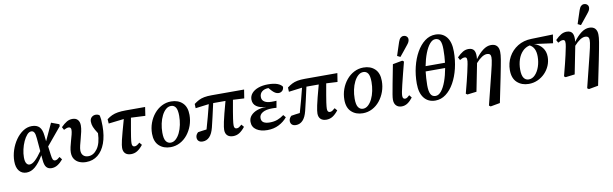

<svg xmlns="http://www.w3.org/2000/svg" viewBox="-55 -1401 7059 2212"><g transform="rotate(-10 3474.5 -295.0)"><path d="M147 -164Q147 -115 161.5 -93Q176 -71 198 -71Q228 -71 263.5 -103.5Q299 -136 345 -202L332 -353Q328 -404 316 -424Q304 -444 282 -444Q256 -444 232 -417Q208 -390 188.5 -347.5Q169 -305 158 -256.5Q147 -208 147 -164ZM148 14Q94 14 62 -25.5Q30 -65 30 -138Q30 -203 51 -267.5Q72 -332 109 -385Q146 -438 194.5 -470.5Q243 -503 298 -503Q357 -503 387 -471Q417 -439 424 -368L431 -302L524 -503L616 -469V-446L444 -239L457 -139Q462 -97 470.5 -82Q479 -67 497 -67Q510 -67 523 -75Q536 -83 552 -97L576 -65Q545 -28 512 -7Q479 14 441 14Q402 14 380.5 -11Q359 -36 354 -97L349 -153Q298 -68 250 -27Q202 14 148 14Z M845 14Q803 14 767.5 -0.5Q732 -15 710.5 -46Q689 -77 689 -124Q689 -153 697 -188.5Q705 -224 715.5 -260Q726 -296 734 -327.5Q742 -359 742 -381Q742 -414 713 -414Q701 -414 687.5 -409Q674 -404 657 -396L639 -430Q677 -468 707.5 -485.5Q738 -503 773 -503Q814 -503 835.5 -479Q857 -455 857 -412Q857 -380 848.5 -341Q840 -302 829 -262.5Q818 -223 809.5 -188Q801 -153 801 -130Q801 -91 822.5 -69.5Q844 -48 882 -48Q943 -48 987.5 -110Q1032 -172 1036 -290Q1003 -341 990.5 -372Q978 -403 978 -435Q978 -468 999 -486.5Q1020 -505 1050 -504Q1079 -502 1092 -486Q1097 -464 1099.5 -437Q1102 -410 1102 -362Q1102 -247 1071 -162.5Q1040 -78 982.5 -32Q925 14 845 14Z M1177 -378 1173 -429Q1203 -452 1233.5 -466Q1264 -480 1303.5 -486.5Q1343 -493 1397 -493H1623L1608 -392L1441 -400Q1426 -316 1417 -264Q1408 -212 1403.5 -182Q1399 -152 1397.5 -136Q1396 -120 1396 -108Q1396 -67 1426 -67Q1440 -67 1454 -75.5Q1468 -84 1486 -100L1511 -70Q1477 -27 1444 -6.5Q1411 14 1371 14Q1328 14 1304 -8.5Q1280 -31 1280 -74Q1280 -88 1283 -109Q1286 -130 1294 -165Q1302 -200 1317.5 -256.5Q1333 -313 1357 -399Z M1833 14Q1752 14 1700 -34Q1648 -82 1648 -175Q1648 -241 1669.5 -300Q1691 -359 1729 -405Q1767 -451 1818 -477.5Q1869 -504 1928 -504Q2010 -504 2060.5 -456Q2111 -408 2111 -315Q2111 -250 2090 -191Q2069 -132 2031.5 -85.5Q1994 -39 1943 -12.5Q1892 14 1833 14ZM1843 -37Q1876 -37 1903.5 -62Q1931 -87 1951 -128Q1971 -169 1981.5 -220.5Q1992 -272 1992 -324Q1992 -395 1972.5 -424Q1953 -453 1918 -453Q1885 -453 1857.5 -429Q1830 -405 1809.5 -364Q1789 -323 1778 -272Q1767 -221 1767 -167Q1767 -96 1788 -66.5Q1809 -37 1843 -37Z M2194 -378 2192 -428Q2221 -450 2249 -464.5Q2277 -479 2313.5 -486Q2350 -493 2402 -493H2781L2765 -392L2634 -399Q2619 -315 2610 -263Q2601 -211 2597 -181.5Q2593 -152 2591.5 -136Q2590 -120 2590 -108Q2590 -67 2620 -67Q2635 -67 2648.5 -75.5Q2662 -84 2680 -100L2705 -70Q2671 -27 2638 -6.5Q2605 14 2565 14Q2522 14 2498 -8.5Q2474 -31 2474 -74Q2474 -88 2477 -110Q2480 -132 2487.5 -168Q2495 -204 2509.5 -260.5Q2524 -317 2547 -401H2403Q2384 -315 2369.5 -252Q2355 -189 2340 -128Q2322 -55 2288.5 -20.5Q2255 14 2209 14Q2178 14 2161.5 -1.5Q2145 -17 2145 -44Q2145 -62 2153.5 -76.5Q2162 -91 2174 -101Q2197 -105 2223 -108.5Q2249 -112 2275 -115Q2295 -186 2314.5 -256.5Q2334 -327 2351 -398Z M2966 14Q2887 14 2838 -19Q2789 -52 2789 -113Q2789 -156 2817 -187Q2845 -218 2891.5 -234.5Q2938 -251 2995 -251L2994 -252Q2924 -255 2884 -283.5Q2844 -312 2844 -364Q2844 -406 2871.5 -437.5Q2899 -469 2948 -486.5Q2997 -504 3061 -504Q3129 -504 3170.5 -488.5Q3212 -473 3228 -447Q3227 -417 3209.5 -400.5Q3192 -384 3167 -384Q3146 -384 3126.5 -396Q3107 -408 3089 -428L3060 -461Q3012 -460 2984 -437Q2956 -414 2956 -374Q2956 -337 2986 -318Q3016 -299 3068 -299Q3088 -299 3099 -299.5Q3110 -300 3126 -301L3112 -221Q3103 -222 3089.5 -222.5Q3076 -223 3061 -223Q2989 -223 2949.5 -199.5Q2910 -176 2910 -136Q2910 -100 2935.5 -84Q2961 -68 3007 -68Q3058 -68 3097.5 -82.5Q3137 -97 3174 -125L3199 -95Q3160 -47 3100.5 -16.5Q3041 14 2966 14Z M3285 -378 3283 -428Q3312 -450 3340 -464.5Q3368 -479 3404.5 -486Q3441 -493 3493 -493H3872L3856 -392L3725 -399Q3710 -315 3701 -263Q3692 -211 3688 -181.5Q3684 -152 3682.5 -136Q3681 -120 3681 -108Q3681 -67 3711 -67Q3726 -67 3739.5 -75.5Q3753 -84 3771 -100L3796 -70Q3762 -27 3729 -6.5Q3696 14 3656 14Q3613 14 3589 -8.5Q3565 -31 3565 -74Q3565 -88 3568 -110Q3571 -132 3578.5 -168Q3586 -204 3600.5 -260.5Q3615 -317 3638 -401H3494Q3475 -315 3460.5 -252Q3446 -189 3431 -128Q3413 -55 3379.5 -20.5Q3346 14 3300 14Q3269 14 3252.5 -1.5Q3236 -17 3236 -44Q3236 -62 3244.5 -76.5Q3253 -91 3265 -101Q3288 -105 3314 -108.5Q3340 -112 3366 -115Q3386 -186 3405.5 -256.5Q3425 -327 3442 -398Z M4083 14Q4002 14 3950 -34Q3898 -82 3898 -175Q3898 -241 3919.5 -300Q3941 -359 3979 -405Q4017 -451 4068 -477.5Q4119 -504 4178 -504Q4260 -504 4310.5 -456Q4361 -408 4361 -315Q4361 -250 4340 -191Q4319 -132 4281.5 -85.5Q4244 -39 4193 -12.5Q4142 14 4083 14ZM4093 -37Q4126 -37 4153.5 -62Q4181 -87 4201 -128Q4221 -169 4231.5 -220.5Q4242 -272 4242 -324Q4242 -395 4222.5 -424Q4203 -453 4168 -453Q4135 -453 4107.5 -429Q4080 -405 4059.5 -364Q4039 -323 4028 -272Q4017 -221 4017 -167Q4017 -96 4038 -66.5Q4059 -37 4093 -37Z M4537 14Q4497 14 4473 -10Q4449 -34 4449 -80Q4449 -101 4455.5 -141Q4462 -181 4477 -260L4520 -483L4633 -504L4651 -491L4618 -363Q4598 -283 4585.5 -232Q4573 -181 4567.5 -151.5Q4562 -122 4562 -104Q4562 -67 4591 -67Q4604 -67 4616 -75.5Q4628 -84 4643 -98L4667 -67Q4637 -28 4605.5 -7Q4574 14 4537 14ZM4584 -568Q4597 -607 4609.5 -646Q4622 -685 4635 -723Q4646 -755 4661 -768.5Q4676 -782 4695 -782Q4718 -782 4732.5 -768.5Q4747 -755 4747 -735Q4747 -717 4738.5 -701Q4730 -685 4713 -665Q4690 -636 4667 -607.5Q4644 -579 4620 -550Z M4931 15Q4847 15 4799.5 -45Q4752 -105 4752 -214Q4752 -316 4774.5 -409Q4797 -502 4838.5 -575.5Q4880 -649 4936.5 -691.5Q4993 -734 5060 -734Q5143 -734 5190 -675.5Q5237 -617 5237 -505Q5237 -402 5214.5 -308.5Q5192 -215 5151 -142Q5110 -69 5054 -27Q4998 15 4931 15ZM5050 -682Q5016 -682 4984.5 -644.5Q4953 -607 4928 -542.5Q4903 -478 4887 -395H5114Q5123 -470 5123 -550Q5123 -621 5106 -651.5Q5089 -682 5050 -682ZM4942 -37Q4978 -37 5009.5 -76Q5041 -115 5065.5 -182.5Q5090 -250 5105 -335H4877Q4873 -297 4870 -256.5Q4867 -216 4867 -175Q4867 -105 4884.5 -71Q4902 -37 4942 -37Z M5288 -2Q5310 -85 5324 -141.5Q5338 -198 5348 -242.5Q5358 -287 5367 -333Q5375 -371 5372 -393.5Q5369 -416 5347 -416Q5333 -416 5320 -411Q5307 -406 5290 -396L5272 -430Q5310 -468 5341 -486Q5372 -504 5407 -504Q5455 -504 5473.5 -472Q5492 -440 5484 -372Q5529 -434 5576 -469Q5623 -504 5670 -504Q5717 -504 5739.5 -478Q5762 -452 5762 -407Q5762 -389 5760.5 -369.5Q5759 -350 5754 -320.5Q5749 -291 5740 -243Q5731 -195 5716 -120L5656 172L5545 192L5527 179L5582 -41Q5604 -129 5618 -185.5Q5632 -242 5639.5 -276Q5647 -310 5649.5 -330Q5652 -350 5652 -365Q5652 -410 5607 -410Q5551 -410 5477 -327L5413 -3L5305 10Z M6024 13Q5942 13 5888.5 -36Q5835 -85 5835 -180Q5835 -265 5873.5 -335Q5912 -405 5981 -448Q6050 -491 6143 -493L6395 -500L6379 -400L6162 -429Q6221 -410 6256 -365.5Q6291 -321 6291 -257Q6291 -203 6270.5 -154.5Q6250 -106 6213.5 -68.5Q6177 -31 6128.5 -9Q6080 13 6024 13ZM5953 -166Q5953 -100 5974 -69Q5995 -38 6032 -38Q6074 -38 6107 -72.5Q6140 -107 6159 -162.5Q6178 -218 6178 -281Q6178 -388 6109 -422Q6059 -411 6024 -374.5Q5989 -338 5971 -284Q5953 -230 5953 -166Z M6437 -2Q6459 -85 6473 -141.5Q6487 -198 6497 -242.5Q6507 -287 6516 -333Q6524 -371 6521 -393.5Q6518 -416 6496 -416Q6482 -416 6469 -411Q6456 -406 6439 -396L6421 -430Q6459 -468 6490 -486Q6521 -504 6556 -504Q6604 -504 6622.5 -472Q6641 -440 6633 -372Q6678 -434 6725 -469Q6772 -504 6819 -504Q6866 -504 6888.5 -478Q6911 -452 6911 -407Q6911 -389 6909.5 -369.5Q6908 -350 6903 -320.5Q6898 -291 6889 -243Q6880 -195 6865 -120L6805 172L6694 192L6676 179L6731 -41Q6753 -129 6767 -185.5Q6781 -242 6788.5 -276Q6796 -310 6798.5 -330Q6801 -350 6801 -365Q6801 -410 6756 -410Q6700 -410 6626 -327L6562 -3L6454 10ZM6696 -568Q6709 -607 6721.5 -646Q6734 -685 6747 -723Q6758 -755 6773 -768.5Q6788 -782 6807 -782Q6830 -782 6844.5 -768.5Q6859 -755 6859 -735Q6859 -717 6850.5 -701Q6842 -685 6825 -665Q6802 -636 6779 -607.5Q6756 -579 6732 -550Z"/></g></svg>

Font: Source Serif 4 SmText Semibold
Style: Italic
Weight: 600
Italic angle: -12°
Designer: Frank Grießhammer
Foundry: Adobe
Version: Version 4.005;hotconv 1.1.0;makeotfexe 2.6.0